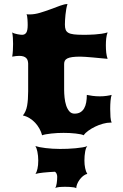

<svg xmlns="http://www.w3.org/2000/svg" viewBox="-20 -687 623 975"><path d="M96.2 -100.6Q112.3 -120.1 117.7 -150.4Q123 -180.7 123 -223.1V-364.3Q122.6 -373 120.4 -380.1Q118.2 -387.2 113 -392.3Q107.9 -397.5 99.1 -400.4Q90.3 -403.3 77.1 -403.3Q69.8 -403.3 61.3 -402.3Q52.7 -401.4 42 -399.4Q44.4 -413.6 45.4 -430.2Q46.4 -446.8 46.4 -463.9Q46.4 -479.5 45.4 -494.6Q44.4 -509.8 42 -522.5Q46.9 -519 54.2 -516.8Q61.5 -514.6 68.8 -513.2Q76.2 -511.7 82.5 -511Q88.9 -510.3 92.3 -510.3Q106.4 -510.3 113.5 -521.2Q120.6 -532.2 120.6 -559.6Q120.6 -564 120.4 -571.8Q120.1 -579.6 119.6 -587.9Q119.1 -596.2 117.9 -603.5Q116.7 -610.8 114.7 -614.7Q118.7 -613.8 122.6 -613.8Q126.5 -613.8 130.9 -613.8Q155.8 -613.8 183.3 -622.1Q210.9 -630.4 237.1 -640.1Q263.2 -649.9 285.6 -658.2Q308.1 -666.5 322.8 -666.5Q318.8 -654.8 316.4 -640.6Q314 -626.5 312.5 -612.3Q311 -598.1 310.3 -584.7Q309.6 -571.3 309.6 -562Q309.6 -545.9 313.5 -535.9Q317.4 -525.9 327.4 -520.3Q337.4 -514.6 355.2 -512.5Q373 -510.3 400.9 -510.3Q412.6 -510.3 428.5 -510.5Q444.3 -510.7 461.4 -512Q478.5 -513.2 495.4 -515.6Q512.2 -518.1 526.4 -522.5Q521.5 -509.8 519.5 -492.7Q517.6 -475.6 517.6 -457.5Q517.6 -437 519.5 -419.4Q521.5 -401.9 526.4 -388.2Q509.8 -389.6 490 -391.6Q470.2 -393.6 450.7 -395.3Q431.2 -397 414.6 -398.2Q397.9 -399.4 387.7 -399.4Q363.3 -399.4 347.4 -397.2Q331.5 -395 322.3 -390.4Q313 -385.7 309.3 -378.7Q305.7 -371.6 305.7 -362.3V-231.4Q305.7 -212.4 307.9 -191.2Q310.1 -169.9 315.9 -151.9Q321.8 -133.8 332 -121.8Q342.3 -109.9 358.4 -109.9Q376 -109.9 387.9 -116.9Q399.9 -124 407.2 -136.7Q414.6 -149.4 417.7 -166.7Q420.9 -184.1 420.9 -205.1Q431.6 -202.6 449.7 -200.2Q467.8 -197.8 486.8 -197.8Q505.4 -197.8 521.7 -200.2Q538.1 -202.6 546.9 -205.1Q543 -194.3 541.3 -175Q539.6 -155.8 539.6 -133.8Q539.6 -111.8 541 -92.8Q542.5 -73.7 546.9 -64.5H542Q523.9 -64.5 503.2 -58.8Q482.4 -53.2 463.4 -43.9Q444.3 -34.7 428.5 -23.2Q412.6 -11.7 404.3 0Q400.4 -2.9 389.4 -5.1Q378.4 -7.3 364 -9Q349.6 -10.7 333.5 -11.5Q317.4 -12.2 302.7 -12.2Q288.1 -12.2 272.2 -11.5Q256.3 -10.7 241.2 -9Q226.1 -7.3 213.6 -5.1Q201.2 -2.9 193.8 0Q189.5 -17.1 180.4 -33.4Q171.4 -49.8 158.7 -63.5Q146 -77.1 130.1 -86.9Q114.3 -96.7 96.2 -100.6ZM159.7 54.7Q168.5 57.6 181.6 60.3Q194.8 63 211.4 64.9Q228 66.9 246.6 68.1Q265.1 69.3 284.2 69.3Q301.8 69.3 322.8 68.6Q343.8 67.9 363.5 65.9Q383.3 64 399.4 61.3Q415.5 58.6 423.3 54.7Q416 63 412.4 83.3Q408.7 103.5 408.7 128.4Q408.7 148.9 412.4 166.7Q416 184.6 423.3 196.3Q411.6 198.7 401.6 207Q391.6 215.3 383.8 226.1Q376 236.8 371.6 248.3Q367.2 259.8 367.2 268.6Q363.3 265.6 353.3 264.2Q343.3 262.7 332.8 262.2Q322.3 261.7 314.2 261.7Q306.2 261.7 306.6 261.7Q301.3 261.7 294.2 262Q287.1 262.2 280.5 262.9Q273.9 263.7 268.6 264.9Q263.2 266.1 260.7 268.6Q265.6 259.8 268.1 242.9Q270.5 226.1 270.5 210.9Q270.5 202.6 267.6 195.8Q264.6 189 259.3 185.1Q243.7 186 228.3 187Q212.9 188 199.7 189.5Q186.5 190.9 176.3 192.6Q166 194.3 160.2 196.3Q166 188 170.2 170.4Q174.3 152.8 174.3 127.9Q174.3 116.2 173.1 104.7Q171.9 93.3 169.9 83.5Q168 73.7 165.3 66.4Q162.6 59.1 159.7 54.7Z"/></svg>

Font: Arbutus
Style: Regular
Weight: 400
Designer: Karolina Lach
Foundry: Sorkin Type Co.
Version: Version 1.002